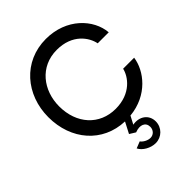

<svg xmlns="http://www.w3.org/2000/svg" viewBox="-282 -896 1293 1293"><g transform="rotate(-45 364.0 -250.0)"><path d="M397 -94C243 -94 139 -210 139 -375C139 -527 237 -656 397 -656C545 -656 610 -559 623 -492H728C717 -625 592 -760 397 -760C181 -760 36 -588 36 -375C36 -159 175 3 381 10L340 89L382 115C435 94 476 112 476 156C476 186 454 210 424 210C399 210 369 194 356 175L308 194C326 231 377 260 424 260C482 260 528 214 528 156C528 93 474 52 405 65L434 10V8C613 -9 713 -141 728 -250H623C610 -190 543 -94 397 -94Z"/></g></svg>

Font: Oakes Medium
Style: Regular
Weight: 500
Designer: Samuel Oakes
Foundry: Samuel Oakes
Version: Version 1.003;PS 001.003;hotconv 1.0.88;makeotf.lib2.5.64775